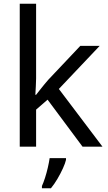

<svg xmlns="http://www.w3.org/2000/svg" viewBox="-20 -780 574 1021"><path d="M172 -760V-363Q172 -347 170.5 -321Q169 -295 168 -276H172Q178 -284 190 -299Q202 -314 214.5 -329.5Q227 -345 236 -355L407 -536H510L293 -307L525 0H419L233 -250L172 -197V0H85V-760ZM331 61V70Q327 88 314.5 115.5Q302 143 285.5 171Q269 199 251 221H203V209Q211 192 219.5 165.5Q228 139 234.5 110.5Q241 82 244 61Z"/></svg>

Font: Noto IKEA Arabic
Style: Regular
Weight: 400
Designer: Monotype Design Team
Foundry: Monotype Imaging Inc.
Version: Version 1.200